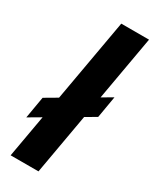

<svg xmlns="http://www.w3.org/2000/svg" viewBox="-221 -838 717 890"><g transform="rotate(30 138.0 -392.5)"><path d="M-18 -188.5 269.5 -357 289.5 -473.5 2 -305ZM7 0H156L294.5 -785H146Z"/></g></svg>

Font: Anybody Condensed
Style: Bold Italic
Weight: 700
Width: 3
Italic angle: -10°
Version: Version 1.113;gftools[0.9.25]